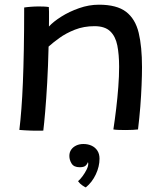

<svg xmlns="http://www.w3.org/2000/svg" viewBox="-20 -550 705 818"><path d="M164.5 6.5Q155 6.5 141.5 6.8Q128 7 114.5 6.5Q102 6 86 5.2Q70 4.5 62.5 3.5Q67.5 -38 71.2 -87.2Q75 -136.5 77.5 -198.2Q80 -260 81.5 -338.8Q83 -417.5 83 -518Q95 -520 111.8 -521.2Q128.5 -522.5 146 -522.5Q157 -522.5 168.2 -522Q179.5 -521.5 188 -520Q188.5 -514.5 188.8 -500Q189 -485.5 188.8 -468Q188.5 -450.5 188.5 -437Q207 -457.5 241 -479Q275 -500.5 317 -515.2Q359 -530 401.5 -530Q477.5 -530 517 -499.8Q556.5 -469.5 570.8 -410.5Q585 -351.5 585 -264Q585 -230 583.2 -187Q581.5 -144 577.8 -96Q574 -48 568 1.5Q561 2.5 546.8 3.2Q532.5 4 516.5 4Q500.5 4 486 3.5Q471.5 3 463 1.5Q469.5 -41 475 -87.2Q480.5 -133.5 484 -179.2Q487.5 -225 487.5 -265.5Q487.5 -317.5 479.8 -356.5Q472 -395.5 449.2 -417Q426.5 -438.5 382.5 -438.5Q337 -438.5 299 -423.5Q261 -408.5 232.8 -388Q204.5 -367.5 187 -351.5Q185 -267 181 -196.5Q177 -126 172.5 -74Q168 -22 164.5 6.5ZM345.5 248.5Q341.5 247 331 240Q320.5 233 312.5 222Q321.5 214.5 331.5 201Q341.5 187.5 348.8 173Q356 158.5 356 148Q356 143.5 354.5 141Q352 149 344.8 155.8Q337.5 162.5 319.5 162.5Q295 162.5 285.2 147Q275.5 131.5 275.5 114.5Q275.5 99 283.2 87.8Q291 76.5 304.5 70Q318 63.5 335.5 63.5Q355 63.5 370.5 70.8Q386 78 395 92Q404 106 404 126Q404 159.5 388.2 193Q372.5 226.5 345.5 248.5Z"/></svg>

Font: Grandstander Thin
Style: Regular
Weight: 400
Version: Version 1.200